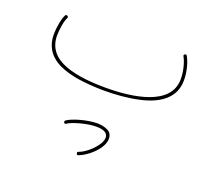

<svg xmlns="http://www.w3.org/2000/svg" viewBox="-114 -469 1098 979"><g transform="rotate(20 435.0 20.5)"><path d="M69.3 -182.1C69.3 -101.6 115.7 -54.7 184.6 -29.8C218.8 -17.6 255.9 -9.3 295.9 -5.4C335.4 -1 374 1 411.6 1C466.8 1 534.7 -3.4 598.6 -18.1C693.8 -39.6 773.4 -88.4 773.4 -187C773.4 -209 770.5 -231.4 765.1 -254.4C759.3 -277.3 752 -295.9 743.7 -310.5C741.7 -313.5 739.3 -314.9 736.8 -314.9C735.4 -314.9 733.9 -314.5 731.9 -313.5C729 -311.5 727.5 -309.1 727.5 -306.6C727.5 -305.2 728 -303.7 729 -301.8C736.3 -289.1 742.7 -272 748 -250.5C753.4 -229 755.9 -208 755.9 -187C755.9 -42.5 554.7 -15.6 411.6 -15.6C335 -15.6 255.4 -22 191.9 -45.4C128.4 -68.8 86.9 -111.3 86.9 -182.1C86.9 -198.7 88.9 -217.3 92.3 -237.3C95.7 -257.3 100.1 -272 105.5 -282.2C106.4 -284.2 106.9 -285.6 106.9 -287.1C106.9 -290 105 -292.5 101.6 -293.9C99.6 -294.9 98.1 -295.4 96.7 -295.4C93.8 -295.4 91.3 -293.5 89.8 -290C83.5 -277.8 78.6 -261.2 75.2 -240.7C71.3 -219.7 69.3 -200.2 69.3 -182.1ZM387.2 349.6C388.7 354 391.1 356.4 394 356.4C395 356.4 396 356 397.5 355.5C413.6 349.6 430.7 339.8 449.2 325.7C485.8 297.4 515.6 258.8 515.6 224.1C515.1 203.1 506.8 189 490.2 181.2C473.1 173.3 454.6 169.4 434.6 169.4C376 169.4 298.3 193.8 274.9 211.9C272.5 213.9 271.5 215.8 271.5 218.3C271.5 220.2 272 222.2 273.4 224.1C275.4 226.6 277.3 228 279.3 228C280.8 228 282.7 227.1 284.7 225.6C303.7 211.4 379.9 187 434.6 187C474.1 187 498 198.2 498 224.1C498 237.3 492.2 252 480.5 268.1C457 300.3 421.4 329.1 392.6 338.9C388.7 339.8 386.7 342.3 386.7 346.2C386.7 347.2 386.7 348.1 387.2 349.6Z"/></g></svg>

Font: Mikhak Thin
Style: Regular
Weight: 100
Designer: Amin Abedi
Version: Version 3.2